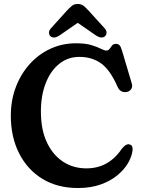

<svg xmlns="http://www.w3.org/2000/svg" viewBox="-20 -932 714 967"><path d="M648 -178Q645 -146 625.8 -112.2Q606.5 -78.5 571.5 -49.5Q536.5 -20.5 486.8 -2.8Q437 15 372.5 15Q269 15 193.2 -31.5Q117.5 -78 76 -160.2Q34.5 -242.5 34.5 -349.5Q34.5 -427 59.8 -493.5Q85 -560 129.8 -609.5Q174.5 -659 234 -686.5Q293.5 -714 362.5 -714Q410.5 -714 440.5 -704.8Q470.5 -695.5 488 -686.5Q505.5 -677.5 516 -677.5Q526 -677.5 532 -686Q538 -694.5 544.5 -702.8Q551 -711 563.5 -711Q576 -711 582.5 -703.5Q589 -696 595 -675.5L644 -510.5Q648.5 -495 640.5 -483Q632.5 -471 616.5 -468.5Q602.5 -466.5 591 -472.5Q579.5 -478.5 572 -495Q535 -580 489 -612.8Q443 -645.5 380 -645.5Q321.5 -645.5 277.8 -610Q234 -574.5 210 -512.5Q186 -450.5 186 -370Q186 -279.5 215.8 -215.8Q245.5 -152 297.2 -118Q349 -84 415 -84Q527.5 -84 594 -183.5Q606.5 -198 615.5 -202.5Q624.5 -207 633 -204.5Q649 -200.5 648 -178ZM509 -749.5Q492 -735 464 -753L371.5 -817L279 -753Q251 -735 234 -749.5Q227.5 -755.5 226.8 -766.8Q226 -778 237 -790L316 -877.5Q330.5 -893 342 -902.5Q353.5 -912 371.5 -912Q389.5 -912 401.2 -902.5Q413 -893 427 -877.5L506.5 -790Q517.5 -778 516.5 -766.8Q515.5 -755.5 509 -749.5Z"/></svg>

Font: Fraunces 72pt S100 SemiBold
Style: Regular
Weight: 600
Version: Version 1.000; ttfautohint (v1.8.3)